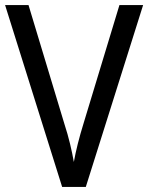

<svg xmlns="http://www.w3.org/2000/svg" viewBox="-20 -785 582 754"><path d="M542 -765 317 -51H224L0 -765H92L233 -298Q246 -258 255 -220.5Q264 -183 270 -149Q282 -216 308 -300L449 -765Z"/></svg>

Font: Noto Sans Tamil UI SemiCondensed
Style: Regular
Weight: 400
Width: 4
Designer: Jelle Bosma - Monotype Design Team
Foundry: Monotype Imaging Inc.
Version: Version 2.004; ttfautohint (v1.8.4.7-5d5b)